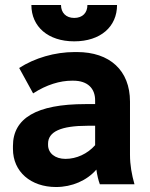

<svg xmlns="http://www.w3.org/2000/svg" viewBox="-20 -740 603 771"><path d="M106 -720C106 -633 173 -574 278 -574C384 -574 450 -633 450 -720H331C331 -689 312 -668 278 -668C245 -668 225 -689 225 -720ZM205 11C269 11 329 -15 367 -59C370 -37 375 -16 381 0H520C509 -39 502 -77 502 -119V-332C502 -457 421 -531 289 -531H280C200 -531 119 -507 57 -467L113 -365C167 -400 221 -416 269 -416H274C332 -416 362 -385 362 -337V-322H323C126 -322 32 -265 32 -154V-142C32 -50 104 11 205 11ZM243 -102C201 -102 173 -125 173 -158V-163C173 -211 224 -235 332 -235H362V-157C331 -122 287 -102 243 -102Z"/></svg>

Font: Fixel Text Bold
Style: Bold
Weight: 700
Width: 4
Designer: AlfaBravo + MacPaw
Foundry: Kyrylo Tkachov, Marchela Mozhyna, Serhii Makarenko, Maria Weinstein, Zakhar Kryvoshyya
Version: Version 1.211